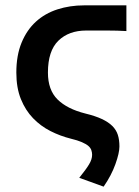

<svg xmlns="http://www.w3.org/2000/svg" viewBox="-20 -511 518 717"><path d="M367 186 276 153Q301 122 312.5 103Q324 84 324 67Q324 58 321 49.5Q318 41 310 34Q302 27 286 20Q270 13 245 7Q205 -3 168.5 -21.5Q132 -40 103.5 -69.5Q75 -99 58 -141Q41 -183 41 -240Q41 -304 60.5 -351.5Q80 -399 114 -430Q148 -461 194.5 -476Q241 -491 294 -491H452V-395Q419 -397 379.5 -397Q340 -397 302 -397Q237 -397 198 -359Q159 -321 159 -240Q159 -175 195 -139.5Q231 -104 299 -87Q336 -78 360.5 -66.5Q385 -55 399.5 -40.5Q414 -26 420 -7.5Q426 11 426 36Q426 60 411 102Q396 144 367 186Z"/></svg>

Font: Giro Semibold
Style: Regular
Weight: 600
Designer: Paul D. Hunt
Foundry: Adobe Systems Incorporated
Version: Version 1.000;PS 1.0;hotconv 1.0.88;makeotf.lib2.5.647800